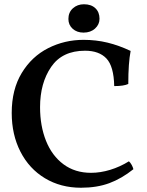

<svg xmlns="http://www.w3.org/2000/svg" viewBox="-20 -872 688 901"><path d="M35 -342Q35 -452 82 -529.5Q129 -607 206 -646Q283 -685 372 -685Q431 -685 484.5 -672Q538 -659 593 -633Q582 -576 582 -478Q561 -468 516 -468Q514 -561 479.5 -597.5Q445 -634 379 -634Q272 -634 220 -558Q168 -482 168 -369Q168 -281 196 -211Q224 -141 278 -101Q332 -61 407 -61Q451 -61 497 -75Q543 -89 585 -115Q592 -109 598 -98Q604 -87 606 -78Q551 -34 493 -12.5Q435 9 360 9Q265 9 191 -35.5Q117 -80 76 -160Q35 -240 35 -342ZM301 -783Q301 -814 322 -833Q343 -852 374 -852Q408 -852 427.5 -833.5Q447 -815 447 -784Q447 -757 426 -738Q405 -719 372 -719Q341 -719 321 -737Q301 -755 301 -783Z"/></svg>

Font: Vollkorn SC SemiBold
Style: Regular
Weight: 600
Designer: Friedrich Althausen
Foundry: Friedrich Althausen
Version: Version 4.015